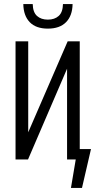

<svg xmlns="http://www.w3.org/2000/svg" viewBox="-20 -780 485 939"><path d="M327 139 359 -51H425L381 139ZM56 0V-578H118V-133L311 -578H370V0H308V-444L117 0ZM214 -640Q156 -640 125.5 -671.5Q95 -703 94 -760H140Q141 -720 161 -702Q181 -684 214 -684Q247 -684 267 -702Q287 -720 288 -760H335Q334 -703 303 -671.5Q272 -640 214 -640Z"/></svg>

Font: Oswald Light
Style: Regular
Weight: 300
Designer: Vernon Adams
Foundry: Vernon Adams
Version: Version 4.103;gftools[0.9.33.dev8+g029e19f]